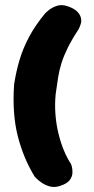

<svg xmlns="http://www.w3.org/2000/svg" viewBox="-20 -710 375 762"><path d="M218 28Q196 35 178 30Q160 25 146 15.5Q132 6 124.5 -2Q117 -10 117 -10Q72 -84 50 -172Q28 -260 36 -375Q44 -427 58 -473.5Q72 -520 96.5 -565.5Q121 -611 160 -658Q160 -658 172 -668.5Q184 -679 204.5 -686.5Q225 -694 252 -684Q276 -675 287 -663.5Q298 -652 301 -639.5Q304 -627 301 -617Q298 -607 295 -600.5Q292 -594 292 -594Q265 -553 249 -520.5Q233 -488 224 -459.5Q215 -431 210.5 -401.5Q206 -372 201 -337Q197 -297 200 -257Q203 -217 212 -180Q221 -143 234 -112Q247 -81 262 -59Q262 -59 265 -49Q268 -39 267.5 -24Q267 -9 256.5 5Q246 19 218 28Z"/></svg>

Font: Sour Gummy Black ExtraBold
Style: Regular
Weight: 800
Version: Version 1.000